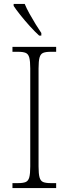

<svg xmlns="http://www.w3.org/2000/svg" viewBox="-20 -951 348 971"><path d="M43 0V-25H73Q97 -25 110 -30.5Q123 -36 128 -54Q133 -72 133 -109V-605Q133 -642 128 -660Q123 -678 110 -683.5Q97 -689 73 -689H43V-714H264V-689H235Q211 -689 198 -683.5Q185 -678 180 -660Q175 -642 175 -605V-109Q175 -72 180 -54Q185 -36 198 -30.5Q211 -25 235 -25H264V0ZM178 -771Q158 -789 132 -817.5Q106 -846 83 -875Q60 -904 49 -921V-931H105Q114 -909 129 -882Q144 -855 160 -829Q176 -803 189 -784V-771Z"/></svg>

Font: Noto Serif Lao SemiCondensed ExtraLight
Style: Regular
Weight: 200
Width: 4
Designer: Monotype Design Team
Foundry: Monotype Imaging Inc.
Version: Version 2.003; ttfautohint (v1.8.4.7-5d5b)